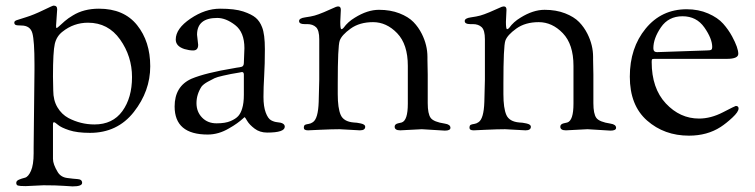

<svg xmlns="http://www.w3.org/2000/svg" viewBox="-20 -465 2694 685"><path d="M100 62V82C100 109.3 96.8 130.2 90.5 144.5C84.2 158.8 77 167 69 169C61 171 53.8 173.3 47.5 176C41.2 178.7 38 182.5 38 187.5C38 192.5 40 195.7 44 197C48 198.3 57.3 199 72 199L135 196C165.7 196 189.7 196.7 207 198C224.3 199.3 235 200 239 200C261.7 200 273 195.8 273 187.5C273 179.2 267.8 174.7 257.5 174C247.2 173.3 234.5 172 219.5 170C204.5 168 193.3 161 186 149C174.7 130.3 169 114.7 169 102V-21C169 -26.3 170.2 -29 172.5 -29C174.8 -29 179.7 -25.8 187 -19.5C194.3 -13.2 207.5 -6.8 226.5 -0.5C245.5 5.8 270.3 9 301 9C366.3 9 418.5 -15.8 457.5 -65.5C496.5 -115.2 516 -169.5 516 -228.5C516 -287.5 500.3 -336.5 469 -375.5C437.7 -414.5 392.3 -434 333 -434C297 -434 266 -426 240 -410C228.7 -403.3 219 -396.5 211 -389.5L191.5 -372C186.5 -367.3 183.3 -365 182 -365C180.7 -365 180 -367.7 180 -373L184 -432C184 -440.7 179.7 -445 171 -445C169 -445 156.7 -439.5 134 -428.5C111.3 -417.5 91.3 -409.3 74 -404C56.7 -398.7 45.2 -395 39.5 -393C33.8 -391 31 -388.2 31 -384.5C31 -380.8 32.3 -378.2 35 -376.5C37.7 -374.8 44.7 -374 56 -374C77.3 -374 90.5 -364.8 95.5 -346.5C100.5 -328.2 103 -291.3 103 -236V-214ZM169 -192C169 -251.3 171.2 -290.2 175.5 -308.5C179.8 -326.8 189 -341.3 203 -352C229.7 -373.3 260 -384 294 -384C342 -384 380.2 -364 408.5 -324C436.8 -284 451 -239.3 451 -190C451 -140.7 439.5 -100.2 416.5 -68.5C393.5 -36.8 360.3 -21 317 -21C284.3 -21 253.3 -28.7 224 -44C208 -52.7 195 -65.3 185 -82C175 -98.7 170 -118.7 170 -142Z M721 15C747 15 772.3 7.7 797 -7C807.7 -13 817.2 -19 825.5 -25C833.8 -31 840.3 -36.2 845 -40.5C849.7 -44.8 852.3 -47 853 -47C853.7 -47 856.7 -42.5 862 -33.5C867.3 -24.5 876.2 -15.3 888.5 -6C900.8 3.3 915.7 8 933 8C975 8 996 1 996 -13C996 -22.3 987 -27.7 969 -29C961.7 -29.7 954.3 -32 947 -36C939.7 -40 933.3 -49.2 928 -63.5C922.7 -77.8 920 -96.3 920 -119C920 -141.7 920.8 -166.8 922.5 -194.5C924.2 -222.2 925 -253.8 925 -289.5C925 -325.2 921.7 -351.3 915 -368C909.7 -382 902.2 -393.2 892.5 -401.5C882.8 -409.8 868 -417.3 848 -424C828 -430.7 800.3 -434 765 -434C729.7 -434 694.5 -422.2 659.5 -398.5C624.5 -374.8 607 -350 607 -324C607 -308 617.3 -296.7 638 -290C649.3 -286.7 659.7 -285 669 -285C681 -285 687 -291.7 687 -305L683 -341C683 -381 707 -401 755 -401C775.7 -401 797 -392.5 819 -375.5C841 -358.5 852 -331 852 -293L850 -241C850 -233.7 847.7 -229 843 -227C841 -226.3 838.2 -225.7 834.5 -225C830.8 -224.3 827.3 -223.8 824 -223.5C820.7 -223.2 818 -222.7 816 -222C747.3 -210.7 696.3 -198 663 -184C623 -166 603 -133 603 -85C603 -18.3 642.3 15 721 15ZM843 -208C847.7 -208 850 -205 850 -199V-127C850 -107 848 -90.7 844 -78C840.7 -66.7 836 -57.7 830 -51C824 -44.3 814.8 -38.3 802.5 -33C790.2 -27.7 773.5 -25 752.5 -25C731.5 -25 714.3 -31.8 701 -45.5C687.7 -59.2 681 -76.3 681 -97C681 -117.7 687 -137.3 699 -156C703.7 -162 711.2 -167.8 721.5 -173.5C731.8 -179.2 739.8 -183.3 745.5 -186C751.2 -188.7 761.3 -191.7 776 -195C790.7 -198.3 800 -200.3 804 -201L833 -206Z M1264 0C1276.7 0 1283 -4.3 1283 -13C1283 -18.3 1277.8 -22.2 1267.5 -24.5C1257.2 -26.8 1248.7 -28 1242 -28C1218 -30 1202.5 -39 1195.5 -55C1188.5 -71 1185 -95.7 1185 -129V-167C1185 -255.7 1187.3 -306.7 1192 -320C1196.7 -333.3 1209.7 -347.7 1231 -363C1252.3 -378.3 1279 -386 1311 -386C1343 -386 1371.7 -372.8 1397 -346.5C1422.3 -320.2 1435 -281.3 1435 -230V-95C1435 -55 1427.7 -32.7 1413 -28L1400 -25C1392 -23 1388 -19 1388 -13C1388 -4.3 1394.7 0 1408 0L1485 -4L1567 1C1580.3 1 1587 -2.3 1587 -9C1587 -17 1580.3 -22 1567 -24C1540.3 -28 1523.5 -34.8 1516.5 -44.5C1509.5 -54.2 1506 -71.7 1506 -97V-199L1505 -252V-262C1505 -290 1498.3 -317.3 1485 -344C1477 -360 1467 -374.2 1455 -386.5C1443 -398.8 1426.3 -409.2 1405 -417.5C1383.7 -425.8 1359.3 -430 1332 -430C1304.7 -430 1276 -420.7 1246 -402C1229.3 -392 1216 -380 1206 -366C1203.3 -362.7 1200.7 -361 1198 -361C1195.3 -361 1194 -369.7 1194 -387L1196 -430C1196 -438 1193 -442 1187 -442H1185C1182.3 -442 1176.8 -440 1168.5 -436C1160.2 -432 1149.2 -427.2 1135.5 -421.5C1121.8 -415.8 1110.8 -411.8 1102.5 -409.5C1094.2 -407.2 1082.8 -405 1068.5 -403C1054.2 -401 1047 -396.7 1047 -390C1047 -382.7 1053.3 -379 1066 -379H1076C1089.3 -379 1099.8 -375.3 1107.5 -368C1115.2 -360.7 1119 -346.3 1119 -325V-181C1119 -168.3 1118.3 -141.8 1117 -101.5C1115.7 -61.2 1108.7 -37 1096 -29C1091.3 -25.7 1086.5 -23.7 1081.5 -23C1076.5 -22.3 1072.3 -21.3 1069 -20C1065.7 -18.7 1064 -15 1064 -9C1064 -3 1069 0 1079 0L1122 -2C1150.7 -3.3 1173.7 -4 1191 -4Z M1855 0C1867.7 0 1874 -4.3 1874 -13C1874 -18.3 1868.8 -22.2 1858.5 -24.5C1848.2 -26.8 1839.7 -28 1833 -28C1809 -30 1793.5 -39 1786.5 -55C1779.5 -71 1776 -95.7 1776 -129V-167C1776 -255.7 1778.3 -306.7 1783 -320C1787.7 -333.3 1800.7 -347.7 1822 -363C1843.3 -378.3 1870 -386 1902 -386C1934 -386 1962.7 -372.8 1988 -346.5C2013.3 -320.2 2026 -281.3 2026 -230V-95C2026 -55 2018.7 -32.7 2004 -28L1991 -25C1983 -23 1979 -19 1979 -13C1979 -4.3 1985.7 0 1999 0L2076 -4L2158 1C2171.3 1 2178 -2.3 2178 -9C2178 -17 2171.3 -22 2158 -24C2131.3 -28 2114.5 -34.8 2107.5 -44.5C2100.5 -54.2 2097 -71.7 2097 -97V-199L2096 -252V-262C2096 -290 2089.3 -317.3 2076 -344C2068 -360 2058 -374.2 2046 -386.5C2034 -398.8 2017.3 -409.2 1996 -417.5C1974.7 -425.8 1950.3 -430 1923 -430C1895.7 -430 1867 -420.7 1837 -402C1820.3 -392 1807 -380 1797 -366C1794.3 -362.7 1791.7 -361 1789 -361C1786.3 -361 1785 -369.7 1785 -387L1787 -430C1787 -438 1784 -442 1778 -442H1776C1773.3 -442 1767.8 -440 1759.5 -436C1751.2 -432 1740.2 -427.2 1726.5 -421.5C1712.8 -415.8 1701.8 -411.8 1693.5 -409.5C1685.2 -407.2 1673.8 -405 1659.5 -403C1645.2 -401 1638 -396.7 1638 -390C1638 -382.7 1644.3 -379 1657 -379H1667C1680.3 -379 1690.8 -375.3 1698.5 -368C1706.2 -360.7 1710 -346.3 1710 -325V-181C1710 -168.3 1709.3 -141.8 1708 -101.5C1706.7 -61.2 1699.7 -37 1687 -29C1682.3 -25.7 1677.5 -23.7 1672.5 -23C1667.5 -22.3 1663.3 -21.3 1660 -20C1656.7 -18.7 1655 -15 1655 -9C1655 -3 1660 0 1670 0L1713 -2C1741.7 -3.3 1764.7 -4 1782 -4Z M2288.5 -35C2329.5 1 2379.3 19 2438 19C2481.3 19 2519 8.7 2551 -12C2564.3 -20.7 2578.3 -31.8 2593 -45.5C2607.7 -59.2 2615 -70 2615 -78C2615 -84 2611.7 -87 2605 -87C2603.7 -87 2588.5 -79.5 2559.5 -64.5C2530.5 -49.5 2502 -42 2474 -42C2428.7 -42 2389.2 -60 2355.5 -96C2321.8 -132 2305 -181.3 2305 -244C2305 -249.3 2305.5 -252.5 2306.5 -253.5C2307.5 -254.5 2310.7 -255 2316 -255H2573C2600.3 -255 2614 -261 2614 -273C2614 -287 2606.7 -307.7 2592 -335C2583.3 -351 2572.7 -366.2 2560 -380.5C2547.3 -394.8 2529.5 -407 2506.5 -417C2483.5 -427 2458 -432 2430 -432C2370 -432 2321.2 -409 2283.5 -363C2245.8 -317 2227 -259.8 2227 -191.5C2227 -123.2 2247.5 -71 2288.5 -35ZM2324 -279C2315.3 -279 2311 -283.7 2311 -293C2311 -316.3 2320 -341.2 2338 -367.5C2356 -393.8 2381.7 -407 2415 -407C2448.3 -407 2474.3 -393.7 2493 -367C2511.7 -340.3 2521 -317 2521 -297C2521 -292.3 2519.8 -289.2 2517.5 -287.5C2515.2 -285.8 2509.3 -285 2500 -285Z"/></svg>

Font: Sorts Mill Goudy
Style: Regular
Weight: 400
Version: Version 003.101